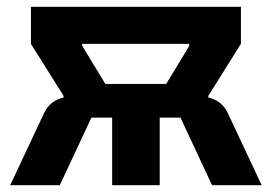

<svg xmlns="http://www.w3.org/2000/svg" viewBox="-20 -545 800 565"><path d="M10 0 110 -213Q120 -233 134.5 -243.5Q149 -254 167 -258V-263L71 -416V-525H689V-416L593 -263V-258Q611 -254 625.5 -243.5Q640 -233 650 -213L750 0H604L511 -199H450V0H310V-199H249L156 0ZM290 -298H469L537 -410V-416H222V-410Z"/></svg>

Font: IBM Plex Sans Condensed
Style: Bold
Weight: 700
Width: 3
Designer: Mike Abbink, Paul van der Laan, Pieter van Rosmalen
Foundry: Bold Monday
Version: Version 3.201